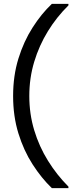

<svg xmlns="http://www.w3.org/2000/svg" viewBox="-20 -831 413 996"><path d="M249 145Q195 93 149 21.5Q103 -50 75.5 -139Q48 -228 48 -333Q48 -438 75.5 -527Q103 -616 149 -688Q195 -760 249 -811H335V-803Q274 -743 228.5 -669Q183 -595 157.5 -510.5Q132 -426 132 -333Q132 -240 157.5 -155.5Q183 -71 229 3Q275 77 335 137V145Z"/></svg>

Font: DM Sans 12pt
Style: Regular
Weight: 400
Version: Version 4.004;gftools[0.9.30]